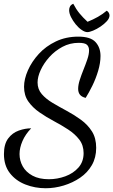

<svg xmlns="http://www.w3.org/2000/svg" viewBox="-20 -915 603 1022"><path d="M223 87Q166 87 115 67Q64 47 32.5 6.5Q1 -34 1 -95Q1 -148 23.5 -178Q46 -208 80 -220Q114 -232 146 -232Q115 -200 99.5 -164Q84 -128 84 -95Q84 -60 101 -29.5Q118 1 153 20Q188 39 240 39Q285 39 327.5 23.5Q370 8 397.5 -23Q425 -54 425 -100Q425 -142 402 -172Q379 -202 343 -225.5Q307 -249 266.5 -270.5Q226 -292 190 -317Q154 -342 131 -374.5Q108 -407 108 -453Q108 -494 128.5 -540.5Q149 -587 186.5 -628Q224 -669 277.5 -694.5Q331 -720 397 -720Q462 -720 488.5 -691Q515 -662 515 -617Q515 -580 502.5 -538Q490 -496 471.5 -458.5Q453 -421 436 -394Q415 -399 405.5 -411Q396 -423 396 -442Q396 -463 404.5 -489.5Q413 -516 424.5 -544.5Q436 -573 445 -599.5Q454 -626 454 -647Q454 -666 443 -676.5Q432 -687 399 -687Q352 -687 312 -665.5Q272 -644 242.5 -611Q213 -578 196.5 -542Q180 -506 180 -476Q180 -440 202.5 -414Q225 -388 260.5 -367Q296 -346 336 -324.5Q376 -303 411.5 -277Q447 -251 469.5 -215.5Q492 -180 492 -128Q492 -76 469 -36Q446 4 406.5 31Q367 58 319 72.5Q271 87 223 87ZM445 -744Q432 -744 415 -755.5Q398 -767 383 -785.5Q368 -804 358 -824Q348 -844 348 -861Q348 -872 353 -881Q358 -890 370 -895Q385 -866 403 -844Q421 -822 446 -799Q476 -811 501.5 -825.5Q527 -840 548 -858Q555 -854 559 -847Q563 -840 563 -833Q563 -818 549 -802.5Q535 -787 515 -773.5Q495 -760 475.5 -752Q456 -744 445 -744Z"/></svg>

Font: Dancing Script SemiBold
Style: Regular
Weight: 600
Designer: Pablo Impallari
Foundry: Pablo Impallari
Version: Version 2.001